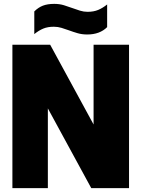

<svg xmlns="http://www.w3.org/2000/svg" viewBox="-20 -971 730 991"><path d="M44 0V-740H239L463 -328.5V-740H646V0H451L227 -411.5V0ZM430 -793Q403 -793 380 -799.8Q357 -806.5 335.5 -814.5Q316.5 -821.5 297.5 -827.2Q278.5 -833 258 -833Q226.5 -833 203.5 -823.5Q180.5 -814 157 -795V-912Q177.5 -932.5 201.5 -941.8Q225.5 -951 260 -951Q287 -951 310 -944Q333 -937 354.5 -929Q373.5 -922 392.8 -916Q412 -910 432 -910Q463.5 -910 486.8 -919.8Q510 -929.5 533 -948V-831Q495 -793 430 -793Z"/></svg>

Font: Encode Sans Cnd Black
Style: Regular
Weight: 900
Width: 3
Designer: Multiple Designers
Foundry: Impallari Type
Version: Version 3.002; ttfautohint (v1.8.3) -l 8 -r 50 -G 200 -x 14 